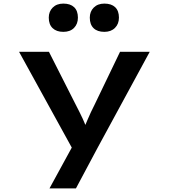

<svg xmlns="http://www.w3.org/2000/svg" viewBox="-20 -817 937 1067"><path d="M255 230 403 -41 398 38 86 -529H252L400 -237Q422 -195 440 -156.5Q458 -118 468 -84L437 -82Q450 -112 467 -152.5Q484 -193 506 -236L647 -529H812L522 5L402 230ZM560 -640Q521 -640 500 -660.5Q479 -681 479 -719Q479 -753 501 -775Q523 -797 560 -797Q599 -797 620 -777Q641 -757 641 -719Q641 -684 619 -662Q597 -640 560 -640ZM332 -640Q294 -640 272.5 -660.5Q251 -681 251 -719Q251 -753 273 -775Q295 -797 332 -797Q371 -797 392 -777Q413 -757 413 -719Q413 -684 391.5 -662Q370 -640 332 -640Z"/></svg>

Font: Lexend Tera SemiBold
Style: Regular
Weight: 600
Version: Version 1.007